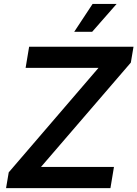

<svg xmlns="http://www.w3.org/2000/svg" viewBox="-20 -968 707 988"><path d="M11.2 0 24.9 -81.1 486.8 -618.7H111.8L129.9 -727.5H667L653.3 -646L190.9 -108.9H566.4L548.3 0ZM361.8 -804.2 456.5 -947.8H580.1L454.1 -804.2Z"/></svg>

Font: Inter 18pt SemiBold
Style: Italic
Weight: 600
Italic angle: -9.3988°
Designer: Rasmus Andersson
Foundry: rsms
Version: Version 4.001;git-66647c0bb